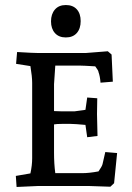

<svg xmlns="http://www.w3.org/2000/svg" viewBox="-20 -740 524 764"><path d="M200 -479 195 -405V-298Q207 -297 224 -297H277L320 -303L327 -352L367 -349Q366 -301 366 -286L368 -199L327 -194L320 -243Q277 -247 261 -247H226Q206 -247 195 -245V-133Q195 -88 200 -51H307Q335 -51 372 -58Q386 -78 388 -87Q398 -129 399 -135L446 -131L434 -11L419 3Q346 0 330 0H134L46 4L43 -40L101 -50Q108 -82 108 -110V-410Q108 -435 101 -477L44 -486L48 -533Q114 -529 134 -529H320L409 -536L424 -523L429 -415L380 -411Q378 -437 372 -453Q372 -459 359 -476Q311 -479 297 -479ZM198.5 -702Q214 -720 242 -720Q270 -720 285.5 -703Q301 -686 301 -656Q301 -626 285.5 -608.5Q270 -591 242 -591Q214 -591 198.5 -608.5Q183 -626 183 -655Q183 -684 198.5 -702Z"/></svg>

Font: Andada SC
Style: Regular
Weight: 400
Designer: Carolina Giovagnoli
Foundry: Carolina Giovagnoli
Version: Version 1.003